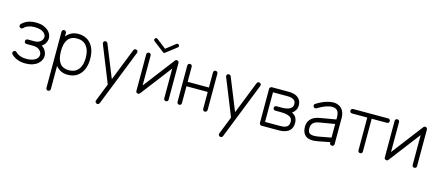

<svg xmlns="http://www.w3.org/2000/svg" viewBox="-54 -1166 4511 1971"><g transform="rotate(15 2201.0 -181.0)"><path d="M183 13Q138 13 101 -1.5Q64 -16 37 -42Q30 -50 30 -59.5Q30 -69 37 -76Q44 -84 54 -83.5Q64 -83 71 -75Q111 -35 183 -35Q249 -35 284 -61Q311 -82 311 -112Q311 -138 287 -160.5Q263 -183 217 -183H148Q138 -183 131 -190Q124 -197 124 -207Q124 -217 131 -224Q138 -231 148 -231H217Q261 -231 284 -252.5Q307 -274 307 -299Q307 -326 280 -347Q264 -360 239.5 -366Q215 -372 183 -372Q110 -372 71 -331Q64 -324 54 -324Q44 -324 37 -331Q30 -338 30 -348Q30 -358 37 -365Q93 -421 183 -421Q234 -421 265.5 -408.5Q297 -396 315 -379.5Q333 -363 340 -350Q369 -299 340 -246Q333 -234 323.5 -224.5Q314 -215 303 -207Q329 -192 344 -166Q374 -112 344 -59Q336 -46 318 -29Q300 -12 267.5 0.5Q235 13 183 13Z M485 223Q475 223 468.5 216Q462 209 462 199V-397Q462 -407 468.5 -414Q475 -421 485 -421Q495 -421 502 -414Q509 -407 509 -397V-360Q531 -388 562.5 -404.5Q594 -421 636 -421Q721 -421 770 -363Q819 -305 819 -204Q819 -104 770 -45.5Q721 13 636 13Q594 13 562.5 -3Q531 -19 509 -47V199Q509 209 502 216Q495 223 485 223ZM636 -35Q701 -35 736.5 -79Q772 -123 772 -204Q772 -284 736.5 -328Q701 -372 636 -372Q508 -372 508 -204Q508 -35 636 -35Z M1001 222Q991 218 987 209Q983 200 987 191L1061 3L904 -388Q900 -397 904 -406Q908 -415 917 -419Q926 -422 935 -418.5Q944 -415 948 -405L1087 -61L1223 -405Q1227 -415 1235.5 -418.5Q1244 -422 1254 -419Q1263 -415 1267 -406Q1271 -397 1267 -388L1031 209Q1027 218 1018.5 221.5Q1010 225 1001 222Z M1682 14Q1672 14 1665 7.5Q1658 1 1658 -9V-327L1404 5Q1400 10 1392.5 12.5Q1385 15 1378 12Q1362 7 1362 -9V-398Q1362 -408 1368.5 -415Q1375 -422 1385 -422Q1396 -422 1402.5 -415Q1409 -408 1409 -398V-80L1663 -412Q1667 -419 1674.5 -421Q1682 -423 1689 -421Q1705 -415 1705 -398V-9Q1705 1 1698.5 7.5Q1692 14 1682 14ZM1522 -465 1409 -552Q1403 -557 1402.5 -564.5Q1402 -572 1406 -578Q1417 -592 1433 -582L1534 -504L1634 -582Q1650 -592 1661 -578Q1666 -572 1665 -564.5Q1664 -557 1658 -552L1545 -465Q1534 -455 1522 -465Z M1823 14Q1813 14 1806 7Q1799 0 1799 -10V-396Q1799 -406 1806 -413Q1813 -420 1823 -420Q1833 -420 1839.5 -413Q1846 -406 1846 -396V-236H2072V-396Q2072 -406 2078.5 -413Q2085 -420 2095 -420Q2105 -420 2112 -413Q2119 -406 2119 -396V-10Q2119 0 2112 7Q2105 14 2095 14Q2085 14 2078.5 7Q2072 0 2072 -10V-189H1846V-10Q1846 0 1839.5 7Q1833 14 1823 14Z M2311 222Q2301 218 2297 209Q2293 200 2297 191L2371 3L2214 -388Q2210 -397 2214 -406Q2218 -415 2227 -419Q2236 -422 2245 -418.5Q2254 -415 2258 -405L2397 -61L2533 -405Q2537 -415 2545.5 -418.5Q2554 -422 2564 -419Q2573 -415 2577 -406Q2581 -397 2577 -388L2341 209Q2337 218 2328.5 221.5Q2320 225 2311 222Z M2697 3Q2687 3 2679.5 -4Q2672 -11 2672 -21V-383Q2672 -393 2679.5 -399.5Q2687 -406 2697 -406H2876Q2947 -406 2982 -371Q3011 -342 3011 -296Q3011 -282 3005.5 -263Q3000 -244 2981 -224Q2977 -220 2972 -216.5Q2967 -213 2962 -209Q2971 -205 2978.5 -199.5Q2986 -194 2993 -188Q3021 -160 3021 -111Q3021 -62 2992 -33Q2955 3 2880 3ZM2720 -44H2880Q2922 -44 2942 -54.5Q2962 -65 2968 -81Q2974 -97 2974 -111Q2974 -138 2960 -154Q2947 -168 2918.5 -175.5Q2890 -183 2847 -183H2792Q2782 -183 2775 -190Q2768 -197 2768 -207Q2768 -217 2775 -223.5Q2782 -230 2792 -230H2847Q2903 -230 2933 -247Q2963 -264 2963 -296Q2963 -308 2960 -319Q2957 -330 2949 -337Q2925 -359 2876 -359H2720Z M3445 14Q3435 14 3428 7.5Q3421 1 3421 -9V-17L3298 7Q3252 16 3220 12Q3188 8 3166 -8Q3150 -21 3140.5 -40.5Q3131 -60 3129 -85Q3123 -143 3154.5 -180.5Q3186 -218 3252 -229L3421 -258V-286Q3421 -306 3414.5 -328.5Q3408 -351 3388 -362Q3372 -372 3347 -372Q3285 -372 3194 -316Q3185 -311 3176 -313.5Q3167 -316 3162 -324Q3156 -333 3158.5 -342.5Q3161 -352 3169 -356Q3228 -392 3272 -405.5Q3316 -419 3347 -419Q3368 -419 3383.5 -414.5Q3399 -410 3410 -404Q3439 -388 3454 -357.5Q3469 -327 3469 -286V-9Q3469 1 3462.5 7.5Q3456 14 3445 14ZM3290 -41 3421 -65V-210L3261 -183Q3220 -176 3201.5 -160Q3183 -144 3179 -125.5Q3175 -107 3176 -90Q3179 -59 3195 -47Q3219 -29 3290 -41Z M3746 13Q3736 13 3729 6.5Q3722 0 3722 -10V-359H3560Q3550 -359 3543 -366Q3536 -373 3536 -383Q3536 -393 3543 -399.5Q3550 -406 3560 -406H3931Q3941 -406 3948 -399.5Q3955 -393 3955 -383Q3955 -373 3948 -366Q3941 -359 3931 -359H3769V-10Q3769 0 3762.5 6.5Q3756 13 3746 13Z M4322 14Q4312 14 4305 7.5Q4298 1 4298 -9V-327L4044 5Q4040 10 4032.5 12.5Q4025 15 4018 12Q4002 7 4002 -9V-398Q4002 -408 4008.5 -415Q4015 -422 4025 -422Q4036 -422 4042.5 -415Q4049 -408 4049 -398V-80L4303 -412Q4307 -419 4314.5 -421Q4322 -423 4329 -421Q4345 -415 4345 -398V-9Q4345 1 4338.5 7.5Q4332 14 4322 14Z"/></g></svg>

Font: Zen Kurenaido
Style: ARC
Weight: 400
Designer: Yoshimichi Ohira
Foundry: Positype
Version: Version 1.001